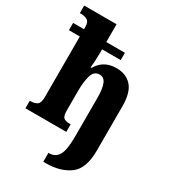

<svg xmlns="http://www.w3.org/2000/svg" viewBox="-235 -877 1096 1233"><g transform="rotate(30 312.5 -260.0)"><path d="M290 240H310Q415 240 483 191Q551 142 552 9V-323Q552 -424 511 -470Q470 -516 398 -516Q302 -516 257 -437H250Q252 -449 254 -482Q256 -515 256 -545V-574H394V-628H256V-760H16V-704H28Q52 -704 71.5 -693Q91 -682 91 -645V-628H10V-574H91V-124Q91 -80 72.5 -68Q54 -56 26 -56H19V0H322V-56H315Q284 -56 270 -67.5Q256 -79 256 -121V-272Q256 -330 269 -378Q282 -426 324 -426Q358 -426 372 -390.5Q386 -355 386 -291V-3Q386 99 363 136.5Q340 174 296 174H290Z"/></g></svg>

Font: Noto Serif SemiCondensed Extra
Style: Regular
Weight: 800
Width: 4
Designer: Monotype Design Team
Foundry: Monotype Imaging Inc.
Version: Version 1.002